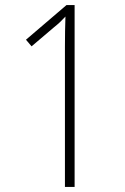

<svg xmlns="http://www.w3.org/2000/svg" viewBox="-20 -734 492 754"><path d="M273 0H235V-549Q235 -584 235.5 -611.5Q236 -639 237 -669Q226 -657 216 -647.5Q206 -638 191 -626L104 -552L82 -578L241 -714H273Z"/></svg>

Font: Noto Sans Lao Looped Condensed ExtraLight
Style: Regular
Weight: 200
Width: 3
Designer: Mark Frömberg, Ben Mitchell
Foundry: The Fontpad Ltd
Version: Version 1.002; ttfautohint (v1.8.4.7-5d5b)